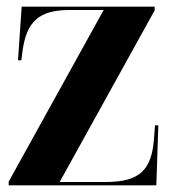

<svg xmlns="http://www.w3.org/2000/svg" viewBox="-20 -556 511 576"><path d="M6 0H449L455 -180H445L442 -140C435 -45 398 -10 297 -10H159L444 -525V-536H45L34 -375H44L47 -399C59 -492 97 -526 189 -526H291L6 -11Z"/></svg>

Font: Noto Serif Display Condensed ExtraBold
Style: Regular
Weight: 800
Width: 3
Designer: Monotype Design Team
Foundry: Monotype Imaging Inc.
Version: Version 2.009